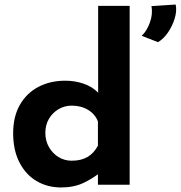

<svg xmlns="http://www.w3.org/2000/svg" viewBox="-20 -815 797 847"><path d="M250 12Q189 12 141 -16.5Q93 -45 65.5 -99Q38 -153 38 -227Q38 -301 68 -353Q98 -405 150 -432Q202 -459 268 -459Q310 -459 348.5 -446Q387 -433 413 -406V-362V-789H552V0H412V-85L423 -55Q389 -27 347 -7.5Q305 12 250 12ZM296 -106Q338 -106 366 -122.5Q394 -139 412 -172V-279Q400 -311 369 -330Q338 -349 296 -349Q265 -349 238.5 -333.5Q212 -318 196 -291Q180 -264 180 -229Q180 -194 196 -166Q212 -138 238.5 -122Q265 -106 296 -106ZM677 -629 605 -657Q627 -677 641 -715Q655 -753 648 -788L755 -795Q761 -767 750.5 -733Q740 -699 720.5 -671Q701 -643 677 -629Z"/></svg>

Font: Reem Kufi
Style: Regular
Weight: 400
Designer: Khaled Hosny
Version: Version 1.6